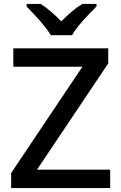

<svg xmlns="http://www.w3.org/2000/svg" viewBox="-20 -961 619 981"><path d="M543 0H37V-77L401 -620H48V-714H533V-637L169 -94H543ZM240 -781Q226 -804 204 -831Q182 -858 158 -883.5Q134 -909 116 -928V-941H188Q241 -906 293 -852Q320 -879 346.5 -901.5Q373 -924 400 -941H473V-928Q454 -909 429.5 -883.5Q405 -858 383 -831Q361 -804 348 -781Z"/></svg>

Font: Noto Sans Myanmar UI Medium
Style: Regular
Weight: 500
Designer: Monotype Design Team
Foundry: Monotype Imaging Inc.
Version: Version 2.103; ttfautohint (v1.8.4.7-5d5b)